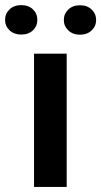

<svg xmlns="http://www.w3.org/2000/svg" viewBox="-67 -741 401 761"><path d="M197.3 -528.3V0H67.9V-528.3ZM-46.9 -662.1Q-46.9 -687 -29.1 -703.9Q-11.2 -720.7 17.1 -720.7Q45.9 -720.7 63.5 -703.9Q81.1 -687 81.1 -662.1Q81.1 -637.7 63.5 -620.8Q45.9 -604 17.1 -604Q-11.2 -604 -29.1 -620.8Q-46.9 -637.7 -46.9 -662.1ZM186 -661.6Q186 -686.5 203.9 -703.4Q221.7 -720.2 250 -720.2Q278.3 -720.2 296.1 -703.4Q314 -686.5 314 -661.6Q314 -637.2 296.1 -620.4Q278.3 -603.5 250 -603.5Q221.7 -603.5 203.9 -620.4Q186 -637.2 186 -661.6Z"/></svg>

Font: Vazirmatn RD UI FD SemiBold
Style: Regular
Weight: 600
Designer: Saber Rastikerdar
Foundry: Saber Rastikerdar
Version: Version 33.003